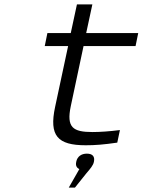

<svg xmlns="http://www.w3.org/2000/svg" viewBox="-20 -650 647 871"><path d="M400 -51C310 -51 281 -72 301 -168L359 -441H595L607 -500H371L399 -630H329L301 -500H195L183 -441H289L230 -165C202 -34 241 9 369 9C412 9 450 6 512 -3L524 -60C478 -54 432 -51 400 -51ZM292 201H320L372 136C390 115 403 100 406 84C411 61 401 47 374 47C349 47 331 60 326 83V84C322 100 327 111 340 117Z"/></svg>

Font: LT Wave Mono Light
Style: Italic
Weight: 300
Designer: Daniel Lyons
Version: Version 2.5 (Glyphs App)